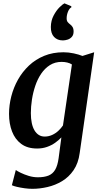

<svg xmlns="http://www.w3.org/2000/svg" viewBox="-20 -878 603 1148"><path d="M456.5 37Q448.5 98 420 139.5Q391.5 181 351 205.2Q310.5 229.5 264.2 240.2Q218 251 174 251Q151 251 126.2 247.5Q101.5 244 81.2 239.2Q61 234.5 51 229.5L74.5 138.5Q83 145 104 155.2Q125 165.5 152 173.8Q179 182 206.5 182Q244 182 269.5 172Q295 162 309.8 137Q324.5 112 330.5 67.5L347 -56.5Q331 -39.5 309.5 -24.2Q288 -9 261 0.5Q234 10 202 10Q144 10 107 -17.5Q70 -45 52 -91.8Q34 -138.5 34 -197Q34 -249 47.5 -301.8Q61 -354.5 87.5 -401.8Q114 -449 153.2 -486Q192.5 -523 244.2 -544.2Q296 -565.5 359.5 -565.5Q390 -565.5 421.2 -558.8Q452.5 -552 473 -543.5L543 -565.5ZM410 -492.5Q398 -500.5 381.8 -504.2Q365.5 -508 348.5 -508Q309 -508 278.5 -488.8Q248 -469.5 226.2 -437.2Q204.5 -405 191 -365Q177.5 -325 171 -282.8Q164.5 -240.5 164.5 -201.5Q164.5 -168.5 170 -142.5Q175.5 -116.5 186.2 -98.5Q197 -80.5 212.2 -71Q227.5 -61.5 247 -61.5Q270.5 -61.5 291.5 -71Q312.5 -80.5 329 -96Q345.5 -111.5 356.5 -128ZM354.5 -636.5Q323 -636.5 303.2 -657.2Q283.5 -678 284 -717Q284.5 -755 300.8 -785.5Q317 -816 336.2 -834.8Q355.5 -853.5 364.5 -857.5H366.5L406 -841L407 -834.5Q394.5 -828 386.5 -808.2Q378.5 -788.5 378.5 -768.5Q378.5 -753.5 385 -745.8Q391.5 -738 399 -732.5Q407 -727 413.5 -717Q420 -707 420 -689.5Q420 -669 409.2 -657.2Q398.5 -645.5 383.8 -641Q369 -636.5 357.5 -636.5Z"/></svg>

Font: Merriweather 24pt SemiBold
Style: Italic
Weight: 600
Italic angle: -7.8°
Version: Version 2.101